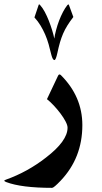

<svg xmlns="http://www.w3.org/2000/svg" viewBox="-80 -653 482 906"><path d="M308.6 -62.5Q308.6 92.3 205.6 200.2Q173.8 233.4 166 233.4Q21 233.4 -50.8 206.1Q-59.6 202.6 -59.6 199.7Q-59.6 197.3 -52.2 194.8Q50.3 158.2 137.2 90.3Q238.8 12.2 238.8 -50.3Q238.8 -62 229.5 -79.8Q220.2 -97.7 205.8 -116.9Q191.4 -136.2 174.3 -154.5Q157.2 -172.9 141.6 -185.1L194.3 -296.4Q197.3 -301.8 200.7 -301.8Q203.6 -301.8 207.5 -298.3Q308.6 -197.3 308.6 -62.5ZM266.1 -572.8Q249.5 -551.3 237.8 -532.5Q226.1 -513.7 217.8 -494.4Q209.5 -475.1 203.1 -453.4Q196.8 -431.6 190.9 -403.8Q183.6 -369.6 176.8 -369.6Q168.5 -369.6 162.1 -395Q156.2 -420.4 149.4 -444.3Q142.6 -468.3 133.1 -490.2Q123.5 -512.2 111.3 -532.5Q99.1 -552.7 82.5 -570.8L101.6 -627.4Q103 -632.8 105 -632.8Q105.5 -632.8 109.4 -628.9Q120.6 -616.7 131.1 -597.2Q141.6 -577.6 150.4 -555.2Q159.2 -532.7 166 -510.5Q172.9 -488.3 176.3 -470.7Q178.7 -488.8 184.6 -511Q190.4 -533.2 198.7 -555.2Q207 -577.1 217.3 -596.7Q227.5 -616.2 238.3 -629.4Q242.2 -632.8 243.2 -632.8Q243.7 -632.8 246.1 -627.4Z"/></svg>

Font: XB Kayhan
Style: Bold
Weight: 700
Designer: Behnam
Foundry: Irmug
Version: Version 7.300 2009